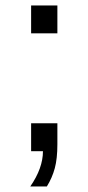

<svg xmlns="http://www.w3.org/2000/svg" viewBox="-20 -548 318 696"><path d="M188 -101.1V-24.9Q188 26.9 178.7 61.5Q169.4 96.2 149.9 127.9H89.8Q135.7 61.5 135.7 0H92.8V-101.1ZM92.8 -427.2V-528.3H188V-427.2Z"/></svg>

Font: Arial
Style: Regular
Weight: 400
Designer: Steve Matteson
Foundry: Ascender Corporation
Version: Version 2.00.3